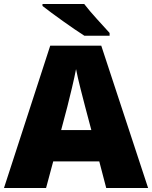

<svg xmlns="http://www.w3.org/2000/svg" viewBox="-20 -947 766 967"><path d="M404 -927H194V-917C242 -879 351 -801 405 -767H532V-781C499 -818 438 -882 404 -927ZM515 0H726L490 -717H233L0 0H212L248 -134H480ZM409 -409 440 -292H288L319 -409C331 -456 354 -550 363 -599C372 -550 399 -447 409 -409Z"/></svg>

Font: Noto Sans Kannada Black
Style: Regular
Weight: 900
Designer: Jelle Bosma - Monotype Design Team
Foundry: Monotype Imaging Inc.
Version: Version 2.005